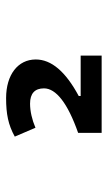

<svg xmlns="http://www.w3.org/2000/svg" viewBox="117 -860 352 626"><g transform="rotate(-90 293.0 -547.0)"><path d="M172.9 -391.6H424.8V-460H293V-466.3C373 -509.3 412.1 -555.7 412.1 -606.4C412.1 -664.6 362.3 -703.1 286.1 -703.1C234.9 -703.1 199.2 -696.3 160.6 -674.8L189.5 -607.4C215.8 -618.7 244.1 -625 268.1 -625C301.3 -625 317.9 -609.4 317.9 -579.6C317.9 -540.5 270 -502.4 172.9 -468.3Z"/></g></svg>

Font: CaskaydiaCove Nerd Font
Style: Regular
Weight: 400
Designer: Aaron Bell
Foundry: Saja Typeworks
Version: Version 2111.1;Nerd Fonts 2.3.3